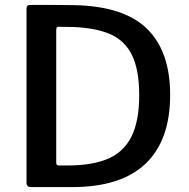

<svg xmlns="http://www.w3.org/2000/svg" viewBox="-20 -762 771 782"><path d="M283 -741Q484 -737 578.5 -645Q673 -553 673 -375Q673 -191 573 -95.5Q473 0 274 0H106Q88 0 88 -18V-727Q88 -735 92 -738.5Q96 -742 105 -742Q225 -742 283 -741ZM209 -639V-100Q209 -93 211.5 -90.5Q214 -88 221 -88H254Q357 -88 421 -116Q485 -144 516 -207Q547 -270 547 -374Q547 -476 518.5 -535.5Q490 -595 432 -621.5Q374 -648 279 -652L217 -653Q209 -653 209 -639Z"/></svg>

Font: Libre Franklin Medium
Style: Regular
Weight: 500
Designer: Pablo Impallari, Rodrigo Fuenzalida
Foundry: Impallari Type
Version: Version 1.002; ttfautohint (v1.5)